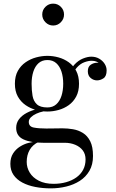

<svg xmlns="http://www.w3.org/2000/svg" viewBox="-20 -777 638 1057"><path d="M260 260Q214.5 260 174.2 252.2Q134 244.5 103 228Q72 211.5 54.5 186Q37 160.5 37 125Q37 91 52 67.8Q67 44.5 89.8 30.2Q112.5 16 135.8 10Q159 4 176 4H193Q159.5 20 143.2 48.5Q127 77 127 114.5Q127 146 143.8 173.5Q160.5 201 193.8 218Q227 235 275 235Q312 235 344 226Q376 217 400 200Q424 183 437.5 158Q451 133 451 100.5Q451 71.5 435.8 51.2Q420.5 31 394.2 20Q368 9 335.5 9Q325 9 300.8 9Q276.5 9 252.5 9Q228.5 9 217.5 9Q150 9 109.5 -9.5Q69 -28 69 -73Q69 -100 84.5 -120.5Q100 -141 126.5 -155.2Q153 -169.5 186 -176.8Q219 -184 254.5 -184L253.5 -167.5Q237.5 -167.5 217.8 -163.5Q198 -159.5 180 -151.2Q162 -143 150.2 -131.5Q138.5 -120 138.5 -106Q138.5 -80 165.8 -74.8Q193 -69.5 234 -69.5Q251.5 -69.5 266.5 -69.8Q281.5 -70 296 -70.2Q310.5 -70.5 324.5 -70.5Q352.5 -70.5 382 -65.5Q411.5 -60.5 436.5 -45Q461.5 -29.5 476.8 0.8Q492 31 492 82Q492 129.5 472.2 163.5Q452.5 197.5 419.2 218.8Q386 240 344.5 250Q303 260 260 260ZM241 -163Q210.5 -163 179 -171.5Q147.5 -180 121 -198.2Q94.5 -216.5 78.2 -245.5Q62 -274.5 62 -316Q62 -357.5 78.2 -386.8Q94.5 -416 121 -434.2Q147.5 -452.5 179 -461Q210.5 -469.5 241 -469.5Q271.5 -469.5 302.2 -461Q333 -452.5 358.5 -434.2Q384 -416 399.5 -386.8Q415 -357.5 415 -316Q415 -274.5 399.5 -245.5Q384 -216.5 358.5 -198.2Q333 -180 302.2 -171.5Q271.5 -163 241 -163ZM241 -185.5Q270.5 -185.5 289.8 -202.8Q309 -220 318.5 -249.5Q328 -279 328 -316Q328 -353 318.5 -382.5Q309 -412 289.8 -429.2Q270.5 -446.5 241 -446.5Q211.5 -446.5 192.2 -429.2Q173 -412 163.5 -382.5Q154 -353 154 -316Q154 -279 159.2 -249.5Q164.5 -220 183 -202.8Q201.5 -185.5 241 -185.5ZM514 -334.5Q495 -334.5 479.2 -347.5Q463.5 -360.5 463.5 -385Q463.5 -410 479.8 -420.8Q496 -431.5 514 -431.5Q532.5 -431.5 549.2 -420.8Q566 -410 566 -389.5H543.5Q543.5 -409 528.2 -425.8Q513 -442.5 484.5 -442.5Q466.5 -442.5 444 -434.2Q421.5 -426 402 -403.8Q382.5 -381.5 372.5 -340L356 -351.5Q366 -395.5 388.5 -420Q411 -444.5 436.8 -454.8Q462.5 -465 482.5 -465Q507 -465 526 -454Q545 -443 556 -425.8Q567 -408.5 567 -389.5Q567 -357.5 549.8 -346Q532.5 -334.5 514 -334.5ZM272.5 -636.5Q248 -636.5 230.2 -654.5Q212.5 -672.5 212.5 -697Q212.5 -722 230.2 -739.5Q248 -757 272.5 -757Q297.5 -757 315 -739.5Q332.5 -722 332.5 -697Q332.5 -672.5 315 -654.5Q297.5 -636.5 272.5 -636.5Z"/></svg>

Font: BodoniModa 10 Custom
Style: Regular
Weight: 400
Designer: Owen Earl
Foundry: indestructible type
Version: Version 2.005